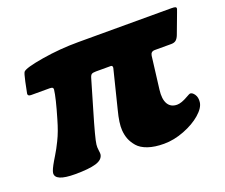

<svg xmlns="http://www.w3.org/2000/svg" viewBox="-89 -622 900 767"><g transform="rotate(-20 361.0 -238.5)"><path d="M545.4 -198.2Q540.5 -159.2 552.7 -138.4Q564.9 -117.7 591.8 -117.7Q609.9 -117.7 637.7 -133.8Q652.3 -142.1 654.8 -142.1Q664.6 -142.1 673.3 -129.2Q682.1 -116.2 679.7 -96.2Q676.8 -72.8 648.2 -47.9Q619.6 -22.9 575.7 -5.9Q531.7 11.2 489.3 11.2Q449.7 11.2 421.4 1.5Q393.1 -8.3 378.7 -25.1Q364.3 -42 357.7 -59.1Q351.1 -76.2 349.6 -96.7Q347.2 -126.5 361.3 -180.2L401.9 -343.3Q402.8 -353.5 395 -353.5H332Q318.8 -353.5 313.5 -350.1Q308.1 -346.7 304.7 -334L269.5 -213.9Q236.3 -102.1 233.9 -78.6Q232.4 -67.4 234.4 -54.2Q236.3 -41 235.8 -36.6Q232.9 -14.2 202.6 -5.1Q172.4 3.9 113.8 3.9Q28.3 3.9 32.2 -30.8Q33.7 -43.5 52.7 -75.7Q53.7 -77.6 63 -92.8Q72.3 -107.9 77.1 -117.2Q82 -126.5 90.8 -144Q99.6 -161.6 107.2 -182.1Q114.7 -202.6 121.6 -226.6Q146 -309.1 149.9 -343.3Q150.4 -347.7 147.5 -350.6Q144.5 -353.5 135.7 -353.5H56.6Q42 -353.5 43 -363.8Q45.4 -377.4 52.7 -411.6Q60.1 -445.8 64 -450.2Q74.7 -462.4 150.9 -475.1Q227.1 -487.8 305.7 -487.8H701.2Q714.8 -487.8 718.8 -485.6Q722.7 -483.4 721.7 -477.5L716.8 -463.9L685.1 -379.4Q680.2 -366.7 672.9 -360.1Q665.5 -353.5 651.9 -353.5H582Q564.9 -353.5 562.5 -336.4Z"/></g></svg>

Font: Cooper* ExtraBold
Style: Italic
Weight: 800
Italic angle: -7°
Designer: Owen Earl
Foundry: indestructible type*
Version: Version 0.001